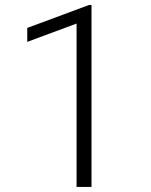

<svg xmlns="http://www.w3.org/2000/svg" viewBox="-20 -733 594 753"><path d="M338.9 -713.4H329.1L86.9 -623.5V-568.8L280.3 -640.6V0H338.9Z"/></svg>

Font: Shabnam Thin
Style: Regular
Weight: 100
Foundry: DejaVu fonts team - Redesigned by Saber Rastikerdar - Based on Vazir font
Version: Version 5.0.1